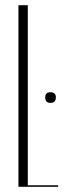

<svg xmlns="http://www.w3.org/2000/svg" viewBox="-20 -719 255 739"><path d="M51 -699H87V-6H204V0H51ZM154 -344Q154 -364 174 -364Q195 -364 195 -344Q195 -323 174 -323Q154 -323 154 -344Z"/></svg>

Font: Moniqa ExtLt Narrow Display
Style: Regular
Weight: 200
Width: 4
Designer: Rajesh Rajput
Foundry: Rajesh Rajput
Version: Version 1.000